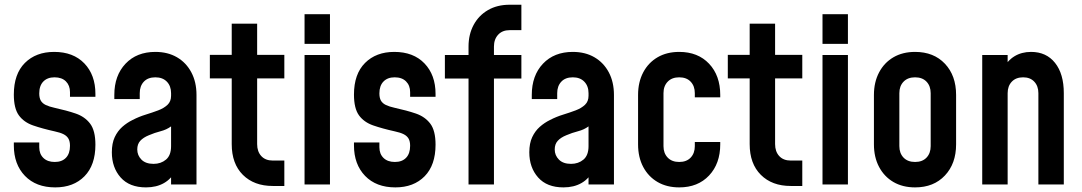

<svg xmlns="http://www.w3.org/2000/svg" viewBox="-20 -780 4576 812"><path d="M213.5 12.5Q132.5 12.5 85.5 -36.2Q38.5 -85 38.5 -165V-177.5H146V-157.5Q146 -129 163.5 -112Q181 -95 211.5 -95Q242 -95 259 -112.8Q276 -130.5 276 -163.5Q276 -182.5 269.2 -194Q262.5 -205.5 248.5 -212.5Q234.5 -219.5 211 -224.5Q159 -236 120 -249.5Q81 -263 59.8 -292.2Q38.5 -321.5 38.5 -380Q38.5 -467 85.2 -513.8Q132 -560.5 209 -560.5Q290 -560.5 336.8 -511.8Q383.5 -463 383.5 -383V-370.5H276V-390.5Q276 -418.5 258.8 -435.8Q241.5 -453 210.5 -453Q180.5 -453 163.2 -435.2Q146 -417.5 146 -385Q146 -366 152.5 -354.5Q159 -343 173.5 -336Q188 -329 211 -324Q261.5 -313 300.2 -299.8Q339 -286.5 361.2 -257Q383.5 -227.5 383.5 -168Q383.5 -81.5 337.2 -34.5Q291 12.5 213.5 12.5Z M597.5 12.5Q527.5 12.5 490.2 -29.5Q453 -71.5 453 -136Q453 -174 465.2 -200Q477.5 -226 497.2 -243.5Q517 -261 540.5 -272.5Q567.5 -286.5 596 -295.2Q624.5 -304 649 -313.2Q673.5 -322.5 688.5 -336.8Q703.5 -351 703.5 -375V-386Q703.5 -416 685.8 -434.5Q668 -453 637 -453Q605.5 -453 588.2 -434.5Q571 -416 571 -386V-361H463.5V-378.5Q463.5 -460.5 510.8 -510.5Q558 -560.5 637 -560.5Q689.5 -560.5 728.5 -537.8Q767.5 -515 789.2 -474Q811 -433 811 -378.5V0H703.5V-82.5L722 -58.5Q705.5 -24 673.5 -5.8Q641.5 12.5 597.5 12.5ZM629.5 -87Q660.5 -87 682 -105Q703.5 -123 703.5 -162V-245.5Q684.5 -231.5 659.2 -225Q634 -218.5 609.5 -208Q586 -198.5 573.2 -184.5Q560.5 -170.5 560.5 -148Q560.5 -123 578.2 -105Q596 -87 629.5 -87Z M1133.5 6.5Q1054.5 6.5 1007.2 -40.5Q960 -87.5 960 -170.5V-448.5H867.5V-548H960V-680H1067.5V-548H1182.5V-448.5H1067.5V-170.5Q1067.5 -139 1085 -120Q1102.5 -101 1133.5 -101H1182.5V6.5Z M1268 0V-547.5H1375.5V0ZM1268 -594.5V-720H1375.5V-594.5Z M1652 12.5Q1571 12.5 1524 -36.2Q1477 -85 1477 -165V-177.5H1584.5V-157.5Q1584.5 -129 1602 -112Q1619.5 -95 1650 -95Q1680.5 -95 1697.5 -112.8Q1714.5 -130.5 1714.5 -163.5Q1714.5 -182.5 1707.8 -194Q1701 -205.5 1687 -212.5Q1673 -219.5 1649.5 -224.5Q1597.5 -236 1558.5 -249.5Q1519.5 -263 1498.2 -292.2Q1477 -321.5 1477 -380Q1477 -467 1523.8 -513.8Q1570.5 -560.5 1647.5 -560.5Q1728.5 -560.5 1775.2 -511.8Q1822 -463 1822 -383V-370.5H1714.5V-390.5Q1714.5 -418.5 1697.2 -435.8Q1680 -453 1649 -453Q1619 -453 1601.8 -435.2Q1584.5 -417.5 1584.5 -385Q1584.5 -366 1591 -354.5Q1597.5 -343 1612 -336Q1626.5 -329 1649.5 -324Q1700 -313 1738.8 -299.8Q1777.5 -286.5 1799.8 -257Q1822 -227.5 1822 -168Q1822 -81.5 1775.8 -34.5Q1729.5 12.5 1652 12.5Z M1961.5 0V-448H1861.5V-547.5H1961.5V-583Q1961.5 -634.5 1983 -674.5Q2004.5 -714.5 2043.5 -737.2Q2082.5 -760 2135.5 -760H2185V-652.5H2135.5Q2104.5 -652.5 2086.8 -633.2Q2069 -614 2069 -583V-547.5H2185V-448H2069V0Z M2363 12.5Q2293 12.5 2255.8 -29.5Q2218.5 -71.5 2218.5 -136Q2218.5 -174 2230.8 -200Q2243 -226 2262.8 -243.5Q2282.5 -261 2306 -272.5Q2333 -286.5 2361.5 -295.2Q2390 -304 2414.5 -313.2Q2439 -322.5 2454 -336.8Q2469 -351 2469 -375V-386Q2469 -416 2451.2 -434.5Q2433.5 -453 2402.5 -453Q2371 -453 2353.8 -434.5Q2336.5 -416 2336.5 -386V-361H2229V-378.5Q2229 -460.5 2276.2 -510.5Q2323.5 -560.5 2402.5 -560.5Q2455 -560.5 2494 -537.8Q2533 -515 2554.8 -474Q2576.5 -433 2576.5 -378.5V0H2469V-82.5L2487.5 -58.5Q2471 -24 2439 -5.8Q2407 12.5 2363 12.5ZM2395 -87Q2426 -87 2447.5 -105Q2469 -123 2469 -162V-245.5Q2450 -231.5 2424.8 -225Q2399.5 -218.5 2375 -208Q2351.5 -198.5 2338.8 -184.5Q2326 -170.5 2326 -148Q2326 -123 2343.8 -105Q2361.5 -87 2395 -87Z M2852.5 12.5Q2800 12.5 2761 -10.2Q2722 -33 2700.2 -74Q2678.5 -115 2678.5 -169.5V-378.5Q2678.5 -432.5 2700.2 -473.8Q2722 -515 2761 -537.8Q2800 -560.5 2852.5 -560.5Q2931.5 -560.5 2978.8 -510.5Q3026 -460.5 3026 -378.5V-368.5H2918.5V-386Q2918.5 -416 2901 -434.5Q2883.5 -453 2852.5 -453Q2821.5 -453 2803.8 -434.5Q2786 -416 2786 -386V-162Q2786 -132 2803.8 -113.5Q2821.5 -95 2852.5 -95Q2883.5 -95 2901 -113.5Q2918.5 -132 2918.5 -162V-179.5H3026V-169.5Q3026 -88 2978.8 -37.8Q2931.5 12.5 2852.5 12.5Z M3324 6.5Q3245 6.5 3197.8 -40.5Q3150.5 -87.5 3150.5 -170.5V-448.5H3058V-548H3150.5V-680H3258V-548H3373V-448.5H3258V-170.5Q3258 -139 3275.5 -120Q3293 -101 3324 -101H3373V6.5Z M3458.5 0V-547.5H3566V0ZM3458.5 -594.5V-720H3566V-594.5Z M3850 12.5Q3797.5 12.5 3758.5 -10.2Q3719.5 -33 3697.8 -74Q3676 -115 3676 -169.5V-378.5Q3676 -432.5 3697.8 -473.8Q3719.5 -515 3758.5 -537.8Q3797.5 -560.5 3850 -560.5Q3929 -560.5 3976.2 -510.5Q4023.5 -460.5 4023.5 -378.5V-169.5Q4023.5 -88 3976.2 -37.8Q3929 12.5 3850 12.5ZM3850 -95Q3881 -95 3898.5 -113.5Q3916 -132 3916 -162V-386Q3916 -416 3898.5 -434.5Q3881 -453 3850 -453Q3819 -453 3801.2 -434.5Q3783.5 -416 3783.5 -386V-162Q3783.5 -132 3801.2 -113.5Q3819 -95 3850 -95Z M4134 0V-547.5H4241.5V-465.5L4222 -487Q4239.5 -523 4270 -541.8Q4300.5 -560.5 4340.5 -560.5Q4405 -560.5 4442 -514Q4479 -467.5 4479 -386V0H4371.5V-386Q4371.5 -416 4354.2 -434.5Q4337 -453 4307 -453Q4276.5 -453 4259 -434.5Q4241.5 -416 4241.5 -386V0Z"/></svg>

Font: Mohave Light SemiBold
Style: Regular
Weight: 600
Version: Version 2.003